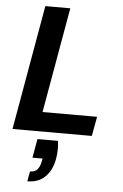

<svg xmlns="http://www.w3.org/2000/svg" viewBox="-63 -744 689 1073"><g transform="rotate(5 281.0 -208.0)"><path d="M24 0 147 -700H287L183 -109H489L469 0ZM132 284 142 228Q168 228 182.5 212.5Q197 197 203 165L206 150H149L168 44H283Q287 71 286 97Q285 123 281 146Q269 210 231.5 247Q194 284 132 284Z"/></g></svg>

Font: DM Sans 17pt ExtraBold
Style: Italic
Weight: 800
Italic angle: -10°
Version: Version 4.004;gftools[0.9.30]